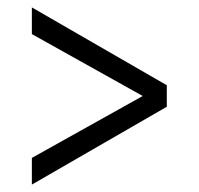

<svg xmlns="http://www.w3.org/2000/svg" viewBox="-20 -513 536 518"><path d="M66 -87 365 -254 66 -421V-493L430 -283V-225L66 -15Z"/></svg>

Font: Mukta Malar
Style: Regular
Weight: 400
Designer: Aadarsh Rajan, Girish Dalvi, Yashodeep Gholap
Foundry: Ek Type
Version: Version 2.538;PS 1.000;hotconv 16.6.51;makeotf.lib2.5.65220;